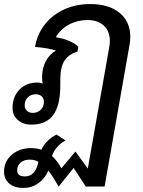

<svg xmlns="http://www.w3.org/2000/svg" viewBox="-72 -606 707 949"><path d="M572 -424Q572 -402 568 -383L445 316H352L292 224L218 316Q191 269 167 237Q150 277 117 300Q84 323 43 323Q-1 323 -26.5 301Q-52 279 -52 243Q-52 192 -14 159Q24 126 82 126Q107 126 133 134Q155 86 207 59L252 88Q201 117 185 165Q212 189 231 226L301 143L362 227L468 -373Q471 -388 471 -403Q471 -452 441 -479.5Q411 -507 360 -507Q311 -507 269 -484.5Q227 -462 204 -422Q239 -417 269 -404Q299 -391 315 -375L311 -351Q266 -337 246 -305Q226 -273 226 -211V-184Q226 -85 191 -37.5Q156 10 83 10Q42 10 16 -13Q-10 -36 -10 -73Q-10 -128 24 -163Q58 -198 112 -198Q126 -198 139 -193Q136 -211 136 -225Q136 -268 154.5 -303.5Q173 -339 205 -356Q166 -369 101 -374Q112 -437 149.5 -485Q187 -533 245.5 -559.5Q304 -586 374 -586Q466 -586 519 -542.5Q572 -499 572 -424ZM145 -103Q145 -120 134 -130Q123 -140 105 -140Q81 -140 65.5 -125Q50 -110 50 -85Q50 -69 61 -58.5Q72 -48 89 -48Q114 -48 129.5 -63.5Q145 -79 145 -103ZM118 194Q99 183 75 183Q47 183 30 197.5Q13 212 13 236Q13 266 51 266Q77 266 93.5 248.5Q110 231 118 194Z"/></svg>

Font: Sarabun Medium
Style: Italic
Weight: 500
Italic angle: -10°
Designer: Suppakit Chalermlarp | Katatrad Co.,Ltd.
Foundry: Cadson Demak Co.,Ltd.
Version: Version 1.000; ttfautohint (v1.6)